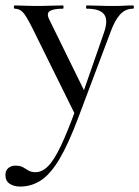

<svg xmlns="http://www.w3.org/2000/svg" viewBox="-56 -406 513 707"><path d="M434 -386Q437 -386 437 -380Q437 -374 434 -374Q406 -374 386.5 -353Q367 -332 351 -288L232 28Q196 124 163 179.5Q130 235 95 258Q60 281 18 281Q-5 281 -20.5 270.5Q-36 260 -36 239Q-36 221 -25 212.5Q-14 204 0 204Q19 204 29 210Q39 216 49 222Q59 228 75 228Q99 228 121 206Q143 184 168 131.5Q193 79 226 -12L225 25L63 -303Q41 -347 28.5 -360.5Q16 -374 -2 -374Q-5 -374 -5 -380Q-5 -386 -2 -386Q15 -386 34 -385Q53 -384 70 -384Q104 -384 129.5 -385Q155 -386 176 -386Q178 -386 178 -380Q178 -374 176 -374Q143 -374 128.5 -366Q114 -358 125 -335L260 -60L232 -13L327 -286Q343 -332 327.5 -353Q312 -374 263 -374Q261 -374 261 -380Q261 -386 263 -386Q287 -386 308.5 -385Q330 -384 364 -384Q386 -384 400.5 -385Q415 -386 434 -386Z"/></svg>

Font: Cormorant Medium
Style: Regular
Weight: 500
Designer: Christian Thalmann (Catharsis Fonts)
Foundry: Catharsis Fonts
Version: Version 4.000